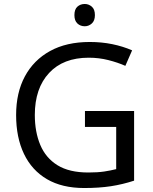

<svg xmlns="http://www.w3.org/2000/svg" viewBox="-20 -935 768 965"><path d="M407 -377H654V-27Q596 -8 537 1Q478 10 403 10Q292 10 216 -34.5Q140 -79 100.5 -161.5Q61 -244 61 -357Q61 -469 105 -551Q149 -633 231.5 -678.5Q314 -724 431 -724Q491 -724 544.5 -713Q598 -702 644 -682L610 -604Q572 -621 524.5 -633Q477 -645 426 -645Q298 -645 226.5 -568Q155 -491 155 -357Q155 -272 182.5 -206.5Q210 -141 269 -104.5Q328 -68 424 -68Q471 -68 504 -73Q537 -78 564 -85V-297H407ZM406 -915Q426 -915 441.5 -901.5Q457 -888 457 -859Q457 -831 441.5 -817Q426 -803 406 -803Q384 -803 369 -817Q354 -831 354 -859Q354 -888 369 -901.5Q384 -915 406 -915Z"/></svg>

Font: Noto Znamenny Musical Notation
Style: Regular
Weight: 400
Version: Version 1.003; ttfautohint (v1.8.4.7-5d5b)